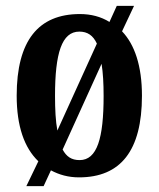

<svg xmlns="http://www.w3.org/2000/svg" viewBox="-20 -596 543 656"><path d="M111 -45 70 40H129L154 -14C182 1 213 10 250 10C392 10 465 -81 465 -269C465 -371 440 -444 397 -489L438 -576H379L354 -521C325 -539 291 -548 253 -548C111 -548 37 -457 37 -269C37 -165 63 -91 111 -45ZM311 -447 176 -150C170 -182 168 -222 168 -269C168 -414 191 -488 251 -488C279 -488 298 -475 311 -447ZM252 -49C224 -49 207 -61 194 -85L327 -378C332 -347 334 -311 334 -268C334 -124 312 -49 252 -49Z"/></svg>

Font: Noto Serif Bengali ExtraCondensed
Style: Regular
Weight: 400
Width: 2
Designer: Juan Bruce, Universal Thirst, Indian Type Foundry and the Monotype Design Team.
Foundry: Monotype Imaging Inc.
Version: Version 2.003